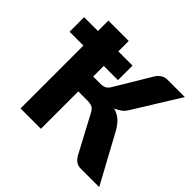

<svg xmlns="http://www.w3.org/2000/svg" viewBox="-171 -927 1126 1126"><g transform="rotate(45 391.5 -364.5)"><path d="M620.1 -300.3 783.2 0H628.4Q606.9 0 590.3 -12.2Q574.2 -23.9 562 -46.4L440.9 -273.9Q428.7 -296.4 414.1 -303.2Q398.9 -310.1 376 -310.1H299.8V0H130.9V-521.5H16.1V-642.1H130.9V-728.5H299.8V-642.1H417.5V-521.5H299.8V-433.6H361.8Q380.4 -433.6 395 -440.4Q409.7 -447.8 419.9 -465.8L551.8 -685.5Q562.5 -704.1 580.1 -716.3Q597.7 -728.5 620.1 -728.5H765.1L587.4 -441.9Q575.2 -421.4 557.6 -409.2Q536.6 -394.5 519 -387.7Q551.8 -378.9 576.2 -357.9Q600.1 -336.4 620.1 -300.3Z"/></g></svg>

Font: Lato-ExtraBold
Style: Regular
Weight: 500
Designer: Lukasz Dziedzic with Adam Twardoch and Botio Nikoltchev
Foundry: tyPoland Lukasz Dziedzic
Version: ""